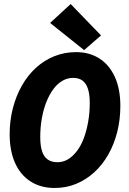

<svg xmlns="http://www.w3.org/2000/svg" viewBox="-20 -922 640 954"><path d="M251 12Q183 12 132.5 -20Q82 -52 55 -112Q28 -172 28 -255Q28 -323 44 -384.5Q60 -446 89 -497Q118 -548 158.5 -585Q199 -622 249.5 -642.5Q300 -663 358 -663Q425 -663 474.5 -631Q524 -599 551 -539Q578 -479 578 -396Q578 -328 562.5 -266.5Q547 -205 518 -154Q489 -103 448.5 -66Q408 -29 358.5 -8.5Q309 12 251 12ZM265 -116Q294 -116 318 -130.5Q342 -145 362.5 -172Q383 -199 396.5 -235.5Q410 -272 418 -316.5Q426 -361 426 -410Q426 -453 417 -480.5Q408 -508 390 -521.5Q372 -535 343 -535Q315 -535 290 -520.5Q265 -506 245 -479Q225 -452 210.5 -415.5Q196 -379 188 -334.5Q180 -290 180 -241Q180 -198 189 -170.5Q198 -143 217 -129.5Q236 -116 265 -116ZM398 -673 229 -808 331 -902 482 -746Z"/></svg>

Font: Source Code Pro ExtraBold
Style: Italic
Weight: 800
Italic angle: -11°
Monospace: yes
Designer: Paul D. Hunt, Teo Tuominen
Foundry: Adobe Systems Incorporated
Version: Version 1.016;hotconv 1.0.116;makeotfexe 2.5.65601